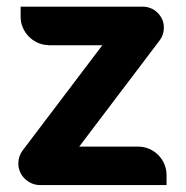

<svg xmlns="http://www.w3.org/2000/svg" viewBox="-20 -548 549 568"><path d="M388.2 -114.3Q405.8 -114.3 421.1 -107.7Q436.5 -101.1 448 -89.6Q459.5 -78.1 466.1 -62.7Q472.7 -47.4 472.7 -30.3V-0.5H98.6Q85.4 -0.5 73.7 -5.6Q62 -10.7 53.2 -19.3Q44.4 -27.8 39.3 -39.6Q34.2 -51.3 34.2 -64.5Q34.2 -75.2 37.6 -85.2Q41 -95.2 47.4 -103.5L282.7 -414.1H123L122.6 -414.6Q105.5 -415 90.8 -421.9Q76.2 -428.7 64.9 -440.2Q53.7 -451.7 47.4 -466.6Q41 -481.4 41 -498.5V-528.3H41.5H402.3Q415 -528.3 426.5 -523.4Q438 -518.6 446.5 -510Q455.1 -501.5 460 -490.2Q464.8 -479 464.8 -466.3Q464.8 -444.8 452.1 -428.2L214.4 -114.3H388.2Z"/></svg>

Font: Millunium
Style: Bold
Weight: 700
Designer: kolcsarzsolt
Foundry: Kolcsar Szilard Zsolt
Version: Version 2.000980; 2016